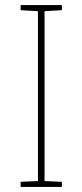

<svg xmlns="http://www.w3.org/2000/svg" viewBox="-20 -734 323 754"><path d="M223 0H61V-20L129 -23V-690L61 -694V-714H223V-694L155 -690V-23L223 -20Z"/></svg>

Font: Noto Sans Myanmar Thin
Style: Regular
Weight: 100
Designer: Monotype Design Team
Foundry: Monotype Imaging Inc.
Version: Version 2.107; ttfautohint (v1.8.4.7-5d5b)